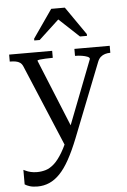

<svg xmlns="http://www.w3.org/2000/svg" viewBox="-63 -790 705 1067"><g transform="rotate(-5 289.5 -256.5)"><path d="M332 -50 317 -13 276 22 82 -440Q76 -454 66 -461Q56 -468 42 -470.5Q28 -473 10 -473H9V-512H249V-473H247Q229 -473 209 -472Q189 -471 176 -469.5Q163 -468 163 -464ZM336 -17Q309 51 282.5 99Q256 147 228 176Q200 205 169 218.5Q138 232 103 232Q77 232 59.5 226.5Q42 221 32 214V133Q35 134 45 139Q55 144 71 148Q87 152 107 152Q132 152 155.5 145Q179 138 202.5 117Q226 96 250 55.5Q274 15 299 -50L308 -72L454 -449Q454 -457 442 -462Q430 -467 412 -470Q394 -473 375 -473H373V-512H570V-473H569Q554 -473 540.5 -469Q527 -465 516 -455.5Q505 -446 498 -428ZM340 -745H264L155 -588V-578H185L308 -692H288L410 -578H449V-588Z"/></g></svg>

Font: Roboto Serif 72pt
Style: Regular
Weight: 400
Designer: Greg Gazdowicz
Foundry: Commercial Type
Version: Version 1.008